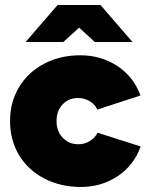

<svg xmlns="http://www.w3.org/2000/svg" viewBox="-20 -732 590 764"><path d="M20 -250Q20 -326 56 -385.5Q92 -445 155.5 -478.5Q219 -512 300 -512Q381 -512 446 -470Q511 -428 539 -352L367 -296Q359 -316 337.5 -329Q316 -342 290 -342Q253 -342 229 -316.5Q205 -291 205 -250Q205 -210 229.5 -184Q254 -158 292 -158Q317 -158 338 -171Q359 -184 368 -204L540 -149Q512 -73 447.5 -30.5Q383 12 302 12Q221 12 156.5 -21.5Q92 -55 56 -114.5Q20 -174 20 -250ZM295 -622 232 -565H82L209 -712H380L507 -565H357Z"/></svg>

Font: Oak Sans Black
Style: Regular
Weight: 900
Designer: Erik Kennedy, Walven
Foundry: Erik Kennedy, Walven
Version: Version 1.000